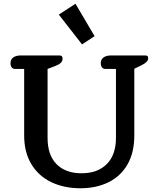

<svg xmlns="http://www.w3.org/2000/svg" viewBox="-20 -991 847 1025"><path d="M294 -913 383 -971 485 -798 418 -754ZM109 -268V-623H61Q49 -623 42.5 -631Q36 -639 36 -653Q36 -674 51 -684.5Q66 -695 91 -695H297Q307 -695 310.5 -690.5Q314 -686 314 -678Q314 -665 305 -656Q296 -647 276 -639L234 -623V-255Q234 -163 282 -114.5Q330 -66 415 -66Q501 -66 550 -115Q599 -164 599 -255V-623H543Q531 -623 524.5 -631Q518 -639 518 -653Q518 -674 533 -684.5Q548 -695 573 -695H755Q764 -695 767.5 -691.5Q771 -688 771 -679Q771 -660 736 -643L697 -624V-268Q697 -176 660.5 -113Q624 -50 559 -18Q494 14 409 14Q322 14 254 -18.5Q186 -51 147.5 -114.5Q109 -178 109 -268Z"/></svg>

Font: Maitree Semibold
Style: Regular
Weight: 600
Designer: CadsonDemak Team
Foundry: CadsonDemak
Version: Version 1.000